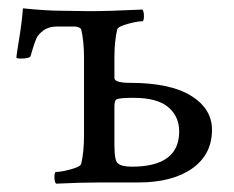

<svg xmlns="http://www.w3.org/2000/svg" viewBox="-20 -440 564 463"><path d="M196.3 -413.1Q243.2 -413.1 323.2 -417Q327.1 -413.1 327.1 -400.9Q327.1 -388.7 323.2 -388.7Q310.5 -388.7 287.6 -382.3Q264.6 -376 262.7 -369.1Q255.9 -340.8 255.9 -300.8V-252Q255.9 -240.2 293.9 -240.2Q390.6 -240.2 440.9 -209Q491.2 -177.7 491.2 -127Q491.2 -67.4 443.4 -33.7Q395.5 0 313.5 0H220.7Q175.8 0 115.2 2.9Q111.3 -1 111.3 -13.2Q111.3 -25.4 115.2 -25.4Q127.9 -25.4 150.9 -31.7Q173.8 -38.1 175.8 -44.9Q182.6 -73.2 182.6 -113.3V-300.8Q182.6 -340.8 175.8 -369.1Q173.8 -374 162.1 -376H117.2Q97.7 -376 85 -366.7Q72.3 -357.4 67.9 -347.7Q63.5 -337.9 59.1 -322.8Q54.7 -307.6 53.7 -304.7Q50.8 -298.8 30.3 -298.8Q19.5 -298.8 19.5 -301.8Q19.5 -305.7 26.4 -347.7Q33.2 -389.6 35.2 -419.9Q92.8 -414.1 127.9 -414.1Q136.7 -414.1 160.2 -413.6Q183.6 -413.1 196.3 -413.1ZM301.8 -204.1Q267.6 -204.1 260.7 -200.2Q255.9 -197.3 255.9 -182.6V-91.8Q255.9 -50.8 264.6 -45.9Q273.4 -38.1 297.9 -38.1Q412.1 -38.1 412.1 -123Q412.1 -159.2 385.7 -181.6Q359.4 -204.1 301.8 -204.1Z"/></svg>

Font: Crimson Text
Style: Roman
Weight: 400
Version: Version 0.13